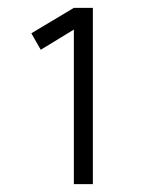

<svg xmlns="http://www.w3.org/2000/svg" viewBox="-20 -740 377 490"><path d="M168.5 -270V-664.5L84 -613L60 -655L168.5 -720H217V-270Z"/></svg>

Font: Vela Sans Light
Style: Regular
Weight: 300
Designer: Principal design: Mikhail Sharanda - project Manrope.
Design modification: Ravid Balaliev
Foundry: Mikhail Sharanda
Version: Version 1.001